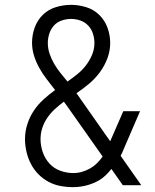

<svg xmlns="http://www.w3.org/2000/svg" viewBox="-20 -763 640 791"><path d="M281 8Q254 8 228 3Q202 -2 179 -14.5Q156 -27 137.5 -46Q119 -65 107 -88.5Q95 -112 89 -138Q83 -164 83 -190Q83 -221 92.5 -251Q102 -281 119 -306.5Q136 -332 159 -353Q182 -374 207 -392Q190 -414 173 -436Q156 -458 142.5 -482Q129 -506 120.5 -532.5Q112 -559 112 -587Q112 -619 123 -649.5Q134 -680 156.5 -702Q179 -724 210 -733.5Q241 -743 273 -743Q304 -743 335 -733.5Q366 -724 389 -701.5Q412 -679 423 -648.5Q434 -618 434 -586Q434 -554 422.5 -523Q411 -492 391.5 -465.5Q372 -439 347 -418Q322 -397 295 -379Q300 -372 305 -365Q310 -358 314 -352L434 -181L488 -305H557L491 -152Q488 -144 484.5 -136.5Q481 -129 477 -121L562 0H486L441 -64L439 -67Q428 -53 415.5 -41Q403 -29 388 -20Q363 -6 336 1Q309 8 281 8ZM258 -427Q278 -441 298 -457Q318 -473 333.5 -493Q349 -513 359 -536.5Q369 -560 369 -586Q369 -605 363 -624Q357 -643 343.5 -657.5Q330 -672 311 -678.5Q292 -685 273 -685Q253 -685 234 -678.5Q215 -672 202 -657.5Q189 -643 183 -624Q177 -605 177 -586Q177 -563 184.5 -541Q192 -519 203.5 -499.5Q215 -480 229 -462.5Q243 -445 258 -427ZM282 -50Q300 -50 317.5 -55Q335 -60 351 -69Q367 -78 379.5 -90.5Q392 -103 403 -118L262 -318Q257 -325 252.5 -331.5Q248 -338 243 -344Q224 -330 206.5 -314Q189 -298 175.5 -278.5Q162 -259 154.5 -236.5Q147 -214 147 -190Q147 -163 156 -136.5Q165 -110 183.5 -89.5Q202 -69 228.5 -59.5Q255 -50 282 -50Z"/></svg>

Font: Iosevka Aile Custom Light
Style: Regular
Weight: 300
Designer: Belleve Invis
Foundry: Belleve Invis
Version: Version 17.0.2; ttfautohint (v1.8.3)